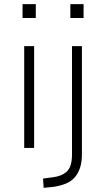

<svg xmlns="http://www.w3.org/2000/svg" viewBox="-20 -715 500 928"><path d="M89 -628V-695H153V-628ZM97 0V-492H145V0ZM320 -628V-695H384V-628ZM191 193 188 148 234 142Q278 137 303 114Q328 91 328 31V-492H376V30Q376 68 367 95.5Q358 123 341 142.5Q324 162 298 172.5Q272 183 239 188Z"/></svg>

Font: Nunito Sans 7pt SemiCondensed ExtraLight
Style: Regular
Weight: 250
Width: 4
Designer: Vernon Adams
Foundry: Vernon Adams
Version: Version 3.101;gftools[0.9.27]